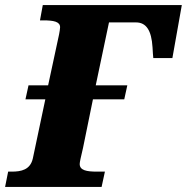

<svg xmlns="http://www.w3.org/2000/svg" viewBox="-44 -734 734 754"><path d="M-24 0H355L368 -60H337C296 -60 269 -65 269 -90C269 -97 273 -115 282 -153L321 -344H444L456 -399H332L384 -646H490C530 -646 551 -615 555 -548C556 -527 557 -517 558 -506H633L670 -714H124L113 -654H126C167 -654 192 -649 192 -627C192 -621 190 -610 188 -599L145 -399H68L56 -344H134L85 -112C75 -67 39 -60 2 -60H-12Z"/></svg>

Font: Noto Serif SemiCondensed Black
Style: Italic
Weight: 900
Width: 4
Italic angle: -12°
Designer: Monotype Design Team
Foundry: Monotype Imaging Inc.
Version: Version 2.014